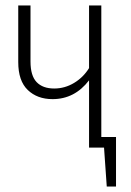

<svg xmlns="http://www.w3.org/2000/svg" viewBox="-20 -542 480 705"><path d="M406 -39V143H372L362 0H307V-247Q254 -178 173 -178Q117 -178 82 -211.5Q47 -245 47 -314V-522H92V-316Q92 -264 114.5 -240.5Q137 -217 179 -217Q218 -217 252 -237.5Q286 -258 307 -292V-522H352V-39Z"/></svg>

Font: Fira Sans Extra Condensed ExtraLight
Style: Regular
Weight: 275
Width: 1
Designer: Carrois Corporate & Edenspiekermann AG
Foundry: Carrois Corporate GbR & Edenspiekermann AG
Version: Version 4.203